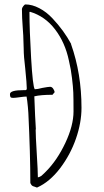

<svg xmlns="http://www.w3.org/2000/svg" viewBox="-20 -804 470 867"><path d="M136 39Q128 37 124.5 34Q121 31 118 24H117Q117 -108 108 -294Q106 -312 106 -320Q105 -332 103 -348Q101 -364 100 -368Q89 -368 69 -365Q48 -362 39 -362Q30 -362 27.5 -365.5Q25 -369 25 -379Q25 -397 87 -397H96L100 -399V-401L101 -404Q101 -424 94 -494Q87 -550 87 -584L85 -644L83 -674Q79 -726 79 -763Q79 -768 85 -776Q91 -784 95 -784Q125 -784 157.5 -767Q190 -750 217 -721Q268 -667 301 -606V-604Q348 -471 348 -317Q348 -250 323 -178Q298 -106 252 -45Q204 18 147 43Q138 40 136 39ZM167 -10Q170 -12 180 -22L187 -29Q238 -80 275 -158.5Q312 -237 312 -301Q312 -360 311 -386Q310 -412 305 -452Q301 -489 291 -531Q274 -612 228.5 -671.5Q183 -731 115 -751L113 -749Q113 -671 120.5 -542Q128 -413 137 -401Q149 -401 171 -407Q198 -412 206 -412Q214 -412 219.5 -404.5Q225 -397 227 -388L217 -376Q164 -376 135 -369Q136 -338 138.5 -282Q141 -226 142 -220L141 -219Q141 -193 146 -111Q151 -31 151 -3Q160 -5 167 -10Z"/></svg>

Font: Amatic SC
Style: Regular
Weight: 400
Designer: Multiple Designers
Foundry: Vernon Adams
Version: Version 2.505